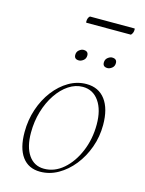

<svg xmlns="http://www.w3.org/2000/svg" viewBox="-120 -858 710 941"><g transform="rotate(15 235.0 -387.0)"><path d="M177 12Q118 12 86 -31.5Q54 -75 54 -156Q54 -218 72.5 -273Q91 -328 123.5 -370.5Q156 -413 198 -437.5Q240 -462 287 -462Q349 -462 383 -416.5Q417 -371 417 -289Q417 -229 397.5 -175Q378 -121 344.5 -79Q311 -37 268 -12.5Q225 12 177 12ZM192 -7Q245 -7 289 -45Q333 -83 359.5 -146Q386 -209 386 -283Q386 -357 355.5 -400.5Q325 -444 273 -444Q236 -444 202 -421.5Q168 -399 141.5 -359.5Q115 -320 100 -269.5Q85 -219 85 -162Q85 -89 113.5 -48Q142 -7 192 -7ZM365 -564Q341 -564 341 -586Q341 -602 352.5 -611Q364 -620 374 -620Q399 -620 399 -598Q399 -582 387.5 -573Q376 -564 365 -564ZM220 -564Q196 -564 196 -586Q196 -602 207.5 -611Q219 -620 229 -620Q254 -620 254 -598Q254 -582 242.5 -573Q231 -564 220 -564ZM434 -752H207Q206 -754 206 -758Q206 -777 217 -786H444Q444 -785 444.5 -783.5Q445 -782 445 -780Q445 -763 434 -752Z"/></g></svg>

Font: Petrona Thin
Style: Italic
Weight: 100
Italic angle: -9°
Designer: Ringo R. Seeber
Foundry: Ringo R. Seeber
Version: Version 2.001; ttfautohint (v1.8.3)